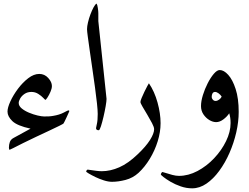

<svg xmlns="http://www.w3.org/2000/svg" viewBox="-20 -716 1375 1062"><path d="M363.3 -101.1Q363.3 -100.6 358.9 -90.6Q354.5 -80.6 348.4 -67.4Q342.3 -54.2 337.2 -43.9Q332 -33.7 331.1 -32.7Q329.6 -30.8 307.1 -19.5Q284.7 -8.3 250.5 7.6Q216.3 23.4 180.2 40.5Q140.6 59.1 107.9 75.4Q75.2 91.8 55.2 102.1Q35.2 112.3 33.7 112.3Q29.3 112.3 29.3 101.1Q29.3 84 34.4 69.6Q39.6 55.2 55.2 46.9L148.9 -4.4Q74.7 -20.5 48.1 -46.4Q21.5 -72.3 21.5 -98.6Q21.5 -120.6 37.4 -155.3Q53.2 -189.9 79.3 -224.9Q105.5 -259.8 136.2 -283.4Q167 -307.1 197.3 -307.1Q226.6 -307.1 246.8 -284.7Q267.1 -262.2 267.1 -240.2Q267.1 -226.6 259.3 -208.5Q251.5 -190.4 242.7 -177Q233.9 -163.6 231 -163.6Q229.5 -163.6 219.2 -174.6Q209 -185.5 191.9 -196.5Q174.8 -207.5 153.8 -207.5Q131.8 -207.5 116 -196.8Q100.1 -186 91.8 -171.6Q83.5 -157.2 83.5 -146.5Q83.5 -129.9 100.1 -116.2Q116.7 -102.5 140.9 -92.5Q165 -82.5 188.2 -77.1Q211.4 -71.8 224.1 -71.8Q238.8 -71.8 250.2 -72.3Q261.7 -72.8 274.4 -75.2Q308.1 -80.6 331.8 -93Q355.5 -105.5 357.9 -105.5Q363.3 -105.5 363.3 -101.1Z M569.3 -168.9Q569.3 -156.7 564.5 -128.7Q559.6 -100.6 552.5 -70.1Q545.4 -39.6 538.3 -17.6Q531.2 4.4 526.4 4.4Q511.2 4.4 511.2 -7.3Q511.2 -10.7 515.9 -30.3Q520.5 -49.8 520.5 -85.9Q520.5 -105 516.4 -144Q512.2 -183.1 505.4 -232.9Q498.5 -282.7 491 -334.7Q483.4 -386.7 476.8 -433.1Q470.2 -479.5 465.8 -512Q461.4 -544.4 461.4 -554.2Q461.4 -569.8 466.6 -591.8Q471.7 -613.8 480 -636Q488.3 -658.2 497.3 -675Q506.3 -691.9 514.2 -696.3Q518.6 -689.9 521.2 -671.6Q523.9 -653.3 523.9 -642.6V-599.1Z M868.2 -34.7Q868.2 14.2 852.3 65.4Q836.4 116.7 808.6 162.4Q780.8 208 746.1 240.2Q714.8 268.6 674.6 279.1Q634.3 289.6 599.6 289.6Q579.1 289.6 554.4 281.7Q529.8 273.9 507.6 263.2Q485.4 252.4 470.9 243.7Q456.5 234.9 456.5 232.9Q456.5 230 459.5 226.1Q462.4 222.2 465.3 222.2Q466.8 222.2 480.7 224.4Q494.6 226.6 512.5 228.8Q530.3 231 543 231Q590.8 231 640.1 209.2Q689.5 187.5 741.7 137.2Q787.1 94.2 809.8 58.1Q832.5 22 832.5 -1.5Q832.5 -12.7 821 -34.7Q809.6 -56.6 794.7 -81.5Q779.8 -106.4 768.3 -126Q756.8 -145.5 756.8 -151.9Q756.8 -158.2 763.4 -174.3Q770 -190.4 778.8 -208.5Q787.6 -226.6 794.9 -240.2Q802.2 -253.9 803.7 -255.4Q834.5 -210 851.3 -149.2Q868.2 -88.4 868.2 -34.7Z M1300.3 -97.2Q1300.3 -43 1286.9 15.9Q1273.4 74.7 1249.3 129.9Q1225.1 185.1 1192.6 229.2Q1160.2 273.4 1122.1 299.6Q1084 325.7 1043 325.7Q1010.7 325.7 979.7 314.9Q948.7 304.2 923.8 289.6Q898.9 274.9 884.3 263.2Q869.6 251.5 869.6 249.5Q869.6 246.1 872.8 240.7Q876 235.4 878.4 235.4Q880.9 235.4 896.7 240.7Q912.6 246.1 933.1 251.5Q953.6 256.8 969.7 256.8Q1021.5 256.8 1072.3 230Q1123 203.1 1164.3 159.4Q1205.6 115.7 1230.5 64.5Q1255.4 13.2 1255.4 -35.2Q1255.4 -52.2 1253.4 -64.9Q1251.5 -77.6 1248 -89.4Q1235.4 -70.3 1215.3 -55.4Q1195.3 -40.5 1175.3 -40.5Q1157.2 -40.5 1137.9 -52Q1118.7 -63.5 1105.2 -83.5Q1091.8 -103.5 1091.8 -129.4Q1091.8 -156.2 1102.3 -190.2Q1112.8 -224.1 1128.9 -255.6Q1145 -287.1 1162.8 -307.9Q1180.7 -328.6 1195.3 -328.6Q1218.3 -328.6 1242.4 -302Q1266.6 -275.4 1283.4 -223.6Q1300.3 -171.9 1300.3 -97.2ZM1206.1 -181.6Q1199.2 -192.4 1188.7 -200Q1178.2 -207.5 1169.9 -207.5Q1160.2 -207.5 1155.5 -199.5Q1150.9 -191.4 1150.9 -179.2Q1150.9 -172.4 1157 -165Q1163.1 -157.7 1172.4 -157.7Q1182.1 -157.7 1192.1 -165Q1202.1 -172.4 1206.1 -181.6Z"/></svg>

Font: Scheherazade New Medium
Style: Regular
Weight: 500
Designer: SIL International
Foundry: SIL International
Version: Version 4.000